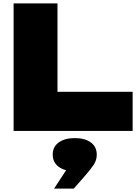

<svg xmlns="http://www.w3.org/2000/svg" viewBox="-20 -770 821 1129"><path d="M318 -750V-114L202 -230H760V0H60V-750ZM298 339 410 168 420 237Q361 237 325.5 211Q290 185 290 139Q290 93 325.5 67.5Q361 42 420 42Q479 42 514 67.5Q549 93 549 140Q549 171 531.5 198Q514 225 478 266L414 339Z"/></svg>

Font: Unbounded Black
Style: Regular
Weight: 900
Designer: Luke Prowse, Jean-Baptiste Morizot, Fátima Lázaro, Florian Runge
Foundry: NaN
Version: Version 1.701;gftools[0.9.28.dev5+ged2979d]